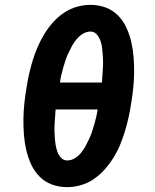

<svg xmlns="http://www.w3.org/2000/svg" viewBox="-20 -763 640 791"><path d="M257 8Q223 8 193.5 -3Q164 -14 142.5 -36Q121 -58 108 -86.5Q95 -115 88 -145.5Q81 -176 78.5 -208.5Q76 -241 76.5 -273.5Q77 -306 80.5 -339Q84 -372 90 -406Q94 -433 100.5 -461Q107 -489 115.5 -516.5Q124 -544 135.5 -570.5Q147 -597 162.5 -622.5Q178 -648 198 -670.5Q218 -693 243 -710Q268 -727 296.5 -735Q325 -743 352 -743Q386 -743 415.5 -732Q445 -721 466.5 -699Q488 -677 501 -648.5Q514 -620 521 -589.5Q528 -559 530.5 -526.5Q533 -494 532.5 -461.5Q532 -429 528.5 -396Q525 -363 519 -329Q515 -302 508.5 -274Q502 -246 493.5 -218.5Q485 -191 474 -164.5Q463 -138 447 -112.5Q431 -87 411 -64.5Q391 -42 366 -25Q341 -8 312.5 0Q284 8 257 8ZM400 -423Q401 -438 402 -453Q403 -468 404 -483Q405 -498 404.5 -512.5Q404 -527 403 -541.5Q402 -556 400 -570.5Q398 -585 392.5 -598.5Q387 -612 377.5 -622.5Q368 -633 353 -633Q337 -633 322 -624Q307 -615 296 -602Q285 -589 277 -574.5Q269 -560 262 -545Q255 -530 250 -515Q245 -500 240.5 -484.5Q236 -469 232.5 -453.5Q229 -438 227 -423ZM257 -102Q273 -102 288 -111Q303 -120 313.5 -133Q324 -146 332 -160.5Q340 -175 347 -190Q354 -205 359 -220Q364 -235 368.5 -250.5Q373 -266 376.5 -281.5Q380 -297 382 -312H209Q208 -297 207 -282Q206 -267 205 -252Q204 -237 204.5 -222.5Q205 -208 206 -193.5Q207 -179 209.5 -164.5Q212 -150 217 -136.5Q222 -123 232 -112.5Q242 -102 257 -102Z"/></svg>

Font: Iosevka Extrabold Extended
Style: Italic
Weight: 800
Width: 7
Italic angle: -9°
Monospace: yes
Designer: Belleve Invis
Foundry: Belleve Invis
Version: Version 32.5.0; ttfautohint (v1.8.4)